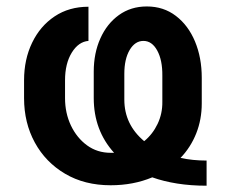

<svg xmlns="http://www.w3.org/2000/svg" viewBox="-20 -573 725 604"><path d="M629.9 -67.9V11.2Q580.1 11.2 537.4 4.4Q494.6 -2.4 459 -15.1Q399.4 9.8 328.1 9.8Q246.1 9.8 184.8 -26.4Q123.5 -62.5 89.6 -124.5Q55.7 -186.5 55.7 -264.2V-320.3Q55.7 -386.2 81.1 -438.7Q106.4 -491.2 151.9 -521.5Q197.3 -551.8 258.3 -551.8V-444.3Q227.1 -441.9 205.8 -407.5Q184.6 -373 184.6 -320.3V-264.2Q184.6 -217.3 203.1 -178.2Q221.7 -139.2 253.9 -115.7Q286.1 -92.3 328.1 -92.3Q333.5 -92.3 338.9 -92.3Q274.9 -163.1 274.9 -264.6V-347.7Q274.9 -405.8 295.7 -452.1Q316.4 -498.5 354 -525.6Q391.6 -552.7 441.9 -552.7Q494.6 -552.7 533.4 -522.9Q572.3 -493.2 593.5 -442.4Q614.7 -391.6 614.7 -328.1V-247.6Q614.7 -197.3 597.4 -153.6Q580.1 -109.9 547.9 -76.2Q586.4 -67.9 629.9 -67.9ZM433.6 -128.9Q460.4 -150.9 475.8 -183.3Q491.2 -215.8 490.7 -252.9V-335Q491.2 -383.8 474.6 -414.1Q458 -444.3 431.2 -444.3Q404.8 -444.3 387.9 -415.8Q371.1 -387.2 371.1 -340.8V-259.8Q371.1 -181.2 433.6 -128.9Z"/></svg>

Font: Inter Display Semi Bold
Style: Regular
Weight: 600
Designer: Rasmus Andersson
Foundry: rsms
Version: Version 4.000;git-37864ae